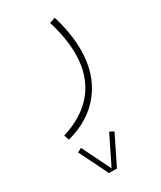

<svg xmlns="http://www.w3.org/2000/svg" viewBox="-171 -262 654 780"><g transform="rotate(-30 156.5 128.5)"><path d="M100.1 457 33.2 321.3 52.7 311.5 118.7 445.8 184.6 311.5 204.1 321.3 137.2 457ZM26.9 257.8 18.6 233.9Q118.2 204.1 171.4 136.5Q224.6 68.8 224.6 -31.7Q224.6 -104.5 197.8 -190.9L224.6 -199.7Q251.5 -111.8 251.5 -34.7Q251.5 77.1 192.6 153.6Q133.8 230 26.9 257.8Z"/></g></svg>

Font: Vazirmatn UI Thin
Style: Regular
Weight: 100
Designer: Saber Rastikerdar
Foundry: Saber Rastikerdar
Version: Version 33.003